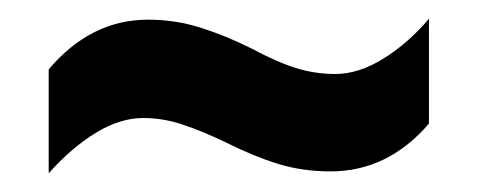

<svg xmlns="http://www.w3.org/2000/svg" viewBox="-20 -455 510 205"><path d="M221 -303Q196 -315 175 -322Q154 -329 133 -329Q108 -329 82 -313Q56 -297 32 -270V-381Q77 -434 138 -434Q167 -434 194 -425.5Q221 -417 249 -403Q275 -389 295.5 -382.5Q316 -376 338 -376Q363 -376 389.5 -392.5Q416 -409 438 -435V-323Q394 -272 333 -272Q303 -272 277 -280Q251 -288 221 -303Z"/></svg>

Font: Noto Sans Sinhala ExtraCondensed
Style: Bold
Weight: 700
Width: 2
Designer: Jelle Bosma - Monotype Design Team
Foundry: Monotype Imaging Inc.
Version: Version 2.006; ttfautohint (v1.8.4.7-5d5b)